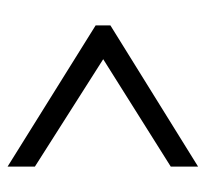

<svg xmlns="http://www.w3.org/2000/svg" viewBox="-38 -611 542 506"><g transform="rotate(-90 233.0 -358.0)"><path d="M47 -107V-179L330 -357L47 -537V-609L419 -377V-338Z"/></g></svg>

Font: Noto Serif Myanmar Cond SemBd
Style: Regular
Weight: 600
Width: 3
Designer: Ben Mitchell and the Monotype Design Team
Foundry: Monotype Imaging Inc.
Version: Version 2.106; ttfautohint (v1.8.4.7-5d5b)